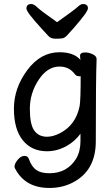

<svg xmlns="http://www.w3.org/2000/svg" viewBox="-20 -751 540 952"><path d="M136 -731Q148 -731 165 -714.5Q182 -698 263 -641Q348 -701 364 -716Q380 -731 391 -731Q416 -731 416 -710Q416 -701 399.5 -678Q383 -655 343 -609Q324 -588 312.5 -575.5Q301 -563 289.5 -561Q278 -559 255 -559Q232 -559 220 -572.5Q208 -586 190 -605Q147 -652 129 -676Q111 -700 111 -709Q111 -731 136 -731ZM379 -454Q377 -466 377 -475Q377 -491 403 -491Q420 -491 439.5 -482Q459 -473 459 -458Q455 -364 455 -50Q455 95 341 154Q289 181 225 181Q106 181 56 87Q52 81 52 76Q52 60 68 41Q84 22 101 22Q118 22 123 37Q137 76 160 92Q183 108 225 108Q313 108 358 35Q379 -1 379 -51V-88Q352 -51 312 -28Q264 -1 213 -1Q137 -1 93 -55.5Q49 -110 49 -212Q49 -314 115 -403Q181 -492 275 -492Q346 -492 379 -454ZM213 -73Q243 -73 276 -90Q356 -130 375 -226Q380 -257 380 -373Q377 -373 372 -373Q360 -373 352 -382Q324 -421 275 -421Q215 -421 171.5 -355Q128 -289 128 -211.5Q128 -134 150 -103.5Q172 -73 213 -73Z"/></svg>

Font: Moon Stars Kai HW
Style: Bold
Weight: 700
Designer: GuiWonder
Version: Version 1.101